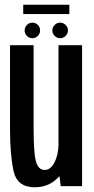

<svg xmlns="http://www.w3.org/2000/svg" viewBox="-20 -789 398 814"><path d="M237.5 0 232 -42.5Q191 5 127.5 5Q52 5 37.2 -65.2Q22.5 -135.5 22.5 -240V-597.5H122.5V-240.5Q122.5 -140.5 132.5 -104.5Q142.5 -68.5 169.5 -68.5Q195 -68.5 211.5 -101.5Q226.5 -131 228 -173.5V-597.5H328V0ZM235 -627Q221.5 -627 211.8 -636.8Q202 -646.5 202 -660Q202 -673.5 211.8 -683.2Q221.5 -693 235 -693Q248.5 -693 258.2 -683.2Q268 -673.5 268 -660Q268 -646.5 258.2 -636.8Q248.5 -627 235 -627ZM117.5 -627Q103.5 -627 94 -636.8Q84.5 -646.5 84.5 -660Q84.5 -673.5 94 -683.2Q103.5 -693 117.5 -693Q131 -693 140.5 -683.2Q150 -673.5 150 -660Q150 -646.5 140.5 -636.8Q131 -627 117.5 -627ZM78.5 -729.5V-769H274V-729.5Z"/></svg>

Font: Anybody Condensed Medium
Style: Regular
Weight: 500
Width: 3
Designer: Tyler Finck
Foundry: Etcetera Type Company
Version: Version 1.010; ttfautohint (v1.8.3) -l 8 -r 50 -G 200 -x 14 